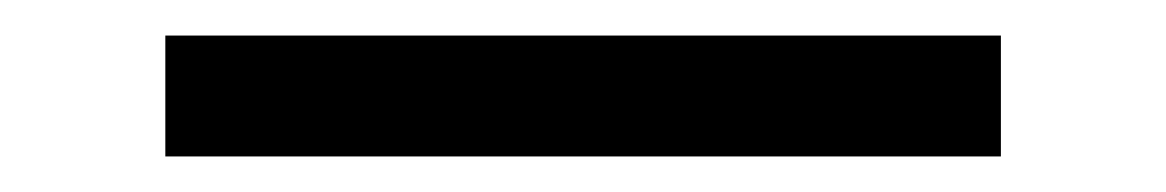

<svg xmlns="http://www.w3.org/2000/svg" viewBox="-20 -352 656 108"><path d="M73 -264V-332H543V-264Z"/></svg>

Font: Overpass Mono Light
Style: Regular
Weight: 300
Monospace: yes
Designer: Delve Withrington, Dave Bailey
Foundry: Delve Fonts LLC
Version: Version 4.000